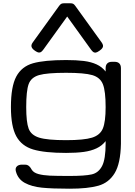

<svg xmlns="http://www.w3.org/2000/svg" viewBox="-20 -941 825 1176"><path d="M77.1 107.9Q72.3 89.4 83 78.4Q93.8 67.4 114.3 67.4H132.3Q144.5 67.4 152.1 72Q159.7 76.7 167 86.4Q170.9 92.8 174.8 99.1Q186 116.7 214.6 124.8Q243.2 132.8 284.7 134.8Q326.2 136.7 405.8 136.7Q500 136.7 541.7 127.2Q583.5 117.7 605.2 75.9Q627 34.2 627 -63.5V-76.7Q605 -48.3 571.3 -32.5Q537.6 -16.6 492.7 -10.5Q447.8 -4.4 384.8 -4.4Q253.9 -4.4 183.3 -25.4Q112.8 -46.4 79.8 -106.4Q46.9 -166.5 46.9 -285.2Q46.9 -411.1 79.8 -472.4Q112.8 -533.7 182.1 -553.5Q251.5 -573.2 384.8 -573.2Q448.7 -573.2 493.4 -567.6Q538.1 -562 571.5 -546.6Q605 -531.2 627 -502.9V-523.4Q627 -542.5 637 -552.5Q647 -562.5 666 -562.5H681.6Q700.7 -562.5 710.7 -552.5Q720.7 -542.5 720.7 -523.4V-59.6Q718.3 60.1 682.6 119.1Q647 178.2 582.5 196.5Q518.1 214.8 405.8 214.8Q299.8 214.8 236.8 208.5Q173.8 202.1 131.6 179Q89.4 155.8 77.1 107.9ZM384.8 -495.1Q267.6 -495.1 219 -481Q170.4 -466.8 155.5 -425.8Q140.6 -384.8 140.6 -285.2Q140.6 -192.9 155.5 -153.1Q170.4 -113.3 220 -97.9Q269.5 -82.5 384.8 -82.5Q494.1 -82.5 543.7 -97.9Q593.3 -113.3 610.1 -154.3Q627 -195.3 627 -285.2Q627 -382.3 610.4 -424.6Q593.8 -466.8 545.2 -481Q496.6 -495.1 384.8 -495.1ZM180.7 -681.2 342.3 -905.3Q350.1 -915.5 356.4 -918.2Q362.8 -920.9 372.1 -920.9H411.1Q420.9 -920.9 427.2 -918.2Q433.6 -915.5 440.9 -905.3L602.5 -681.2Q609.4 -671.4 610.8 -663.6Q612.3 -655.8 607.7 -647.9Q603 -640.1 591.3 -631.8L586.4 -628.4Q574.7 -620.1 566.4 -618.9Q558.1 -617.7 551.8 -622.1Q545.4 -626.5 538.1 -636.2L391.6 -839.8L245.1 -636.7Q237.8 -627 231.4 -622.6Q225.1 -618.2 216.6 -619.4Q208 -620.6 196.8 -628.4L191.9 -631.8Q180.7 -639.6 176 -647.7Q171.4 -655.8 172.6 -663.8Q173.8 -671.9 180.7 -681.2Z"/></svg>

Font: Gyrochrome
Style: Regular
Weight: 400
Designer: David Moles
Foundry: David Moles
Version: Version 1.005;Glyphs 3.2.3 (3260)